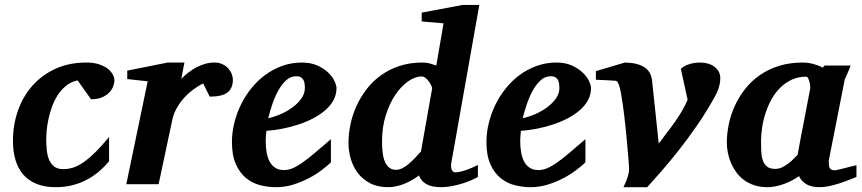

<svg xmlns="http://www.w3.org/2000/svg" viewBox="-20 -757 3542 789"><path d="M450.2 -425.8Q450.2 -417 445.8 -403.8Q441.4 -390.6 430.4 -378.4Q419.4 -366.2 400.9 -357.7Q382.3 -349.1 354 -349.1L298.8 -426.8Q270.5 -420.4 250 -403.3Q229.5 -386.2 215.3 -363.3Q201.2 -340.3 192.1 -314Q183.1 -287.6 178.2 -263.2Q173.3 -238.8 171.6 -219Q169.9 -199.2 169.9 -189Q169.9 -166 171.9 -143.3Q173.8 -120.6 180.9 -102.5Q188 -84.5 201.9 -73.2Q215.8 -62 240.2 -62Q258.8 -62 277.8 -67.4Q296.9 -72.8 319.1 -87.4Q341.3 -102.1 367.9 -127.7Q394.5 -153.3 428.2 -193.8V-94.2Q407.7 -69.8 384.3 -50.3Q360.8 -30.8 333.7 -16.8Q306.6 -2.9 275.6 4.6Q244.6 12.2 209 12.2Q163.1 12.2 129.9 -1.5Q96.7 -15.1 75.2 -40Q53.7 -64.9 43.5 -100.1Q33.2 -135.3 33.2 -178.2Q33.2 -243.2 53.5 -301.5Q73.7 -359.9 112.5 -404.1Q151.4 -448.2 207.3 -474.1Q263.2 -500 335 -500Q364.7 -500 386.5 -492.9Q408.2 -485.8 422.4 -474.9Q436.5 -463.9 443.4 -450.9Q450.2 -438 450.2 -425.8Z M937 -429.2Q937 -394.5 915 -377.2Q893.1 -359.9 841.8 -359.9L814.9 -414.1Q791.5 -402.3 770.3 -386Q749 -369.6 732.4 -350.1Q715.8 -330.6 704.1 -308.6Q692.4 -286.6 688 -264.2L631.8 0H499L586.9 -422.9L502.9 -432.1V-466.8L668.9 -500H737.8L725.1 -433.1Q738.3 -446.8 754.2 -459Q770 -471.2 787.6 -480.5Q805.2 -489.7 823.7 -494.9Q842.3 -500 860.8 -500Q880.4 -500 894.8 -492.9Q909.2 -485.8 918.5 -475.3Q927.7 -464.8 932.4 -452.4Q937 -439.9 937 -429.2Z M1232.9 -396Q1232.9 -404.8 1231.7 -413.3Q1230.5 -421.9 1226.8 -428.7Q1223.1 -435.5 1216.1 -439.7Q1209 -443.8 1197.8 -443.8Q1174.3 -443.8 1156 -427.2Q1137.7 -410.6 1123.5 -385Q1109.4 -359.4 1099.1 -328.9Q1088.9 -298.3 1082 -271Q1107.9 -276.9 1134.8 -288.6Q1161.6 -300.3 1183.3 -316.7Q1205.1 -333 1219 -353Q1232.9 -373 1232.9 -396ZM1362.8 -395Q1362.8 -368.7 1350.8 -346.2Q1338.9 -323.7 1317.9 -305.2Q1296.9 -286.6 1268.8 -271.7Q1240.7 -256.8 1208.7 -246.1Q1176.8 -235.4 1142.3 -228.5Q1107.9 -221.7 1074.7 -219.2Q1073.7 -210 1072.8 -198.2Q1071.8 -186.5 1071.8 -178.2Q1071.8 -152.3 1075.7 -130.4Q1079.6 -108.4 1088.4 -92.3Q1097.2 -76.2 1111.6 -67.1Q1126 -58.1 1147 -58.1Q1163.1 -58.1 1179.7 -64.5Q1196.3 -70.8 1218.3 -85.7Q1240.2 -100.6 1269.5 -125Q1298.8 -149.4 1339.8 -185.1V-89.8Q1325.2 -75.7 1301.8 -57.9Q1278.3 -40 1248.5 -24.4Q1218.8 -8.8 1184.6 1.7Q1150.4 12.2 1113.8 12.2Q1081.1 12.2 1048.8 3.9Q1016.6 -4.4 991 -25.4Q965.3 -46.4 949.2 -82.3Q933.1 -118.2 933.1 -173.8Q933.1 -211.9 942.6 -251Q952.1 -290 969.7 -326.2Q987.3 -362.3 1012.7 -394Q1038.1 -425.8 1070.1 -449.2Q1102.1 -472.7 1140.1 -486.3Q1178.2 -500 1220.7 -500Q1257.3 -500 1284.2 -487.8Q1311 -475.6 1328.6 -458.7Q1346.2 -441.9 1354.5 -424.1Q1362.8 -406.2 1362.8 -395Z M1755.9 -394Q1756.3 -396 1752.9 -403.8Q1749.5 -411.6 1743.7 -420.4Q1737.8 -429.2 1729.7 -436Q1721.7 -442.9 1712.9 -442.9Q1686.5 -442.9 1658 -423.3Q1629.4 -403.8 1605.2 -368.4Q1581.1 -333 1565.4 -283.7Q1549.8 -234.4 1549.8 -174.8Q1549.8 -114.3 1564.5 -86.7Q1579.1 -59.1 1606.9 -59.1Q1619.6 -59.1 1632.6 -65.4Q1645.5 -71.8 1658.4 -82.5Q1671.4 -93.3 1684.3 -106.7Q1697.3 -120.1 1710 -134.8ZM1835 -89.8Q1832.5 -77.6 1833.7 -69.6Q1835 -61.5 1837.6 -56.9Q1840.3 -52.2 1844.2 -50.5Q1848.1 -48.8 1851.1 -48.8Q1861.3 -48.8 1874 -52Q1886.7 -55.2 1899.7 -59.8Q1912.6 -64.5 1924.1 -69.6Q1935.5 -74.7 1943.8 -79.1V-29.8Q1931.2 -22.5 1913.1 -14.9Q1895 -7.3 1874.5 -1.2Q1854 4.9 1832.8 8.5Q1811.5 12.2 1792 12.2Q1753.9 12.2 1731.9 -0.5Q1710 -13.2 1701.7 -36.1Q1688.5 -25.9 1673.1 -17.1Q1657.7 -8.3 1641.4 -1.7Q1625 4.9 1608.4 8.5Q1591.8 12.2 1575.7 12.2Q1532.2 12.2 1501.2 -3.9Q1470.2 -20 1450.4 -46.1Q1430.7 -72.3 1421.4 -104.5Q1412.1 -136.7 1412.1 -168.9Q1412.1 -207 1420.4 -246.6Q1428.7 -286.1 1445.6 -322.8Q1462.4 -359.4 1487.5 -391.8Q1512.7 -424.3 1546.4 -448.2Q1580.1 -472.2 1622.3 -486.1Q1664.6 -500 1714.8 -500Q1733.4 -500 1748.3 -495.6Q1763.2 -491.2 1772.9 -487.8L1802.7 -661.1L1712.9 -668.9V-705.1L1881.8 -736.8H1949.7Z M2278.8 -396Q2278.8 -404.8 2277.6 -413.3Q2276.4 -421.9 2272.7 -428.7Q2269 -435.5 2262 -439.7Q2254.9 -443.8 2243.7 -443.8Q2220.2 -443.8 2201.9 -427.2Q2183.6 -410.6 2169.4 -385Q2155.3 -359.4 2145 -328.9Q2134.8 -298.3 2127.9 -271Q2153.8 -276.9 2180.7 -288.6Q2207.5 -300.3 2229.2 -316.7Q2251 -333 2264.9 -353Q2278.8 -373 2278.8 -396ZM2408.7 -395Q2408.7 -368.7 2396.7 -346.2Q2384.8 -323.7 2363.8 -305.2Q2342.8 -286.6 2314.7 -271.7Q2286.6 -256.8 2254.6 -246.1Q2222.7 -235.4 2188.2 -228.5Q2153.8 -221.7 2120.6 -219.2Q2119.6 -210 2118.7 -198.2Q2117.7 -186.5 2117.7 -178.2Q2117.7 -152.3 2121.6 -130.4Q2125.5 -108.4 2134.3 -92.3Q2143.1 -76.2 2157.5 -67.1Q2171.9 -58.1 2192.9 -58.1Q2209 -58.1 2225.6 -64.5Q2242.2 -70.8 2264.2 -85.7Q2286.1 -100.6 2315.4 -125Q2344.7 -149.4 2385.7 -185.1V-89.8Q2371.1 -75.7 2347.7 -57.9Q2324.2 -40 2294.4 -24.4Q2264.6 -8.8 2230.5 1.7Q2196.3 12.2 2159.7 12.2Q2127 12.2 2094.7 3.9Q2062.5 -4.4 2036.9 -25.4Q2011.2 -46.4 1995.1 -82.3Q1979 -118.2 1979 -173.8Q1979 -211.9 1988.5 -251Q1998 -290 2015.6 -326.2Q2033.2 -362.3 2058.6 -394Q2084 -425.8 2116 -449.2Q2147.9 -472.7 2186 -486.3Q2224.1 -500 2266.6 -500Q2303.2 -500 2330.1 -487.8Q2356.9 -475.6 2374.5 -458.7Q2392.1 -441.9 2400.4 -424.1Q2408.7 -406.2 2408.7 -395Z M2939.9 -436Q2939.9 -423.3 2937.5 -411.6Q2935.1 -399.9 2931.6 -390.1Q2928.2 -380.4 2924.3 -372.8Q2920.4 -365.2 2918 -360.8Q2884.3 -299.3 2845.7 -243.4Q2807.1 -187.5 2769.3 -139.6Q2731.4 -91.8 2697.8 -53.2Q2664.1 -14.6 2639.6 12.2H2542Q2554.7 -13.7 2560.3 -33Q2565.9 -52.2 2564.9 -68.8Q2564.9 -70.3 2564 -83.7Q2563 -97.2 2561.3 -118.2Q2559.6 -139.2 2557.1 -166.3Q2554.7 -193.4 2551.8 -222.2Q2548.8 -251 2545.4 -280.3Q2542 -309.6 2538.3 -334.7Q2534.7 -359.9 2530.8 -379.6Q2526.9 -399.4 2522.9 -409.2Q2520.5 -414.6 2518.8 -418Q2517.1 -421.4 2514.6 -423.1Q2512.2 -424.8 2508.3 -425.3Q2504.4 -425.8 2497.6 -425.8Q2487.3 -426.3 2476.1 -427.2Q2466.3 -427.7 2453.9 -428.2Q2441.4 -428.7 2428.7 -429.2V-464.8L2547.9 -500Q2599.6 -499 2627.7 -481Q2655.8 -462.9 2659.7 -424.8L2687 -167Q2705.1 -191.9 2722.4 -214.1Q2739.7 -236.3 2754.9 -258.1Q2770 -279.8 2783 -301.8Q2795.9 -323.7 2805.7 -347.2L2777.8 -474.1Q2790.5 -486.3 2812 -493.2Q2833.5 -500 2856.9 -500Q2874.5 -500 2889.6 -495.6Q2904.8 -491.2 2916 -482.7Q2927.2 -474.1 2933.6 -462.4Q2939.9 -450.7 2939.9 -436Z M3309.6 -394Q3310.1 -396 3309.3 -403.8Q3308.6 -411.6 3306.4 -420.2Q3304.2 -428.7 3301 -435.3Q3297.9 -441.9 3293.5 -441.9Q3261.2 -441.9 3235.1 -430.2Q3209 -418.5 3188.2 -398.4Q3167.5 -378.4 3152.3 -352.1Q3137.2 -325.7 3127.2 -296.1Q3117.2 -266.6 3112.3 -235.8Q3107.4 -205.1 3107.4 -176.8Q3107.4 -156.7 3108.2 -136.7Q3108.9 -116.7 3114 -100.1Q3119.1 -83.5 3131.1 -73.2Q3143.1 -63 3165.5 -63Q3181.6 -63 3196 -70.3Q3210.4 -77.6 3222.4 -87.2Q3234.4 -96.7 3243.4 -106.4Q3252.4 -116.2 3257.8 -121.1Q3261.2 -141.1 3263.4 -152.1Q3265.6 -163.1 3267.3 -173.1Q3269 -183.1 3271.5 -195.8Q3273.9 -208.5 3278.6 -232.2Q3283.2 -255.9 3290.5 -294.2Q3297.9 -332.5 3309.6 -394ZM3499.5 -29.8Q3482.4 -22.9 3463.6 -15.6Q3444.8 -8.3 3425.3 -2.2Q3405.8 3.9 3386.2 8.1Q3366.7 12.2 3347.7 12.2Q3315.9 12.2 3294.7 0.5Q3273.4 -11.2 3263.7 -33.2Q3250.5 -24.4 3235.4 -16.1Q3220.2 -7.8 3203.6 -1.7Q3187 4.4 3169.4 8.3Q3151.9 12.2 3133.8 12.2Q3103 12.2 3078.6 3.9Q3054.2 -4.4 3035.6 -18.6Q3017.1 -32.7 3004.2 -51.3Q2991.2 -69.8 2982.9 -90.1Q2974.6 -110.4 2970.7 -131.3Q2966.8 -152.3 2966.8 -170.9Q2966.8 -208 2974.9 -246.8Q2982.9 -285.6 2999.8 -322.3Q3016.6 -358.9 3042 -391.4Q3067.4 -423.8 3102.1 -448Q3136.7 -472.2 3180.9 -486.1Q3225.1 -500 3278.8 -500Q3300.8 -500 3322.5 -494.1Q3344.2 -488.3 3361.3 -479L3368.7 -487.8H3475.6Q3473.1 -480.5 3469.2 -471.2Q3465.3 -461.9 3461.4 -453.1Q3457.5 -444.3 3454.3 -437.3Q3451.2 -430.2 3450.7 -426.8L3385.7 -97.2Q3385.7 -85.9 3386.5 -78.1Q3387.2 -70.3 3390.1 -65.7Q3393.1 -61 3398.4 -59.1Q3403.8 -57.1 3412.6 -57.1Q3414.6 -57.1 3427 -60.1Q3439.5 -63 3454.3 -66.9Q3469.2 -70.8 3482.4 -74Q3495.6 -77.1 3499.5 -78.1Z"/></svg>

Font: Charis SIL Afr
Style: Bold Italic
Weight: 700
Italic angle: -11°
Foundry: SIL International
Version: Version 5.000